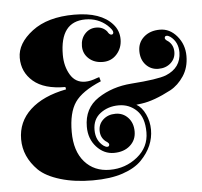

<svg xmlns="http://www.w3.org/2000/svg" viewBox="-51 -742 845 805"><g transform="rotate(-5 372.0 -339.5)"><path d="M426 -631Q388 -665 335 -665Q228 -665 228 -525Q228 -477 249.5 -441Q271 -405 312 -405Q334 -405 362 -416L372 -419L377 -401Q296 -367 266.5 -324Q237 -281 237 -200Q237 -119 277 -73.5Q317 -28 383 -28Q449 -28 499 -68.5Q549 -109 549 -171.5Q549 -234 518 -264Q487 -294 442.5 -294Q398 -294 365.5 -269.5Q333 -245 333 -200Q333 -155 365 -131Q374 -125 380 -125Q389 -125 389 -134Q389 -139 382.5 -144Q376 -149 374 -150Q354 -167 354 -195Q354 -223 374.5 -241.5Q395 -260 426.5 -260Q458 -260 479 -237.5Q500 -215 500 -179Q500 -143 474 -120Q448 -97 406 -97Q364 -97 333 -131Q302 -165 302 -216Q302 -294 362.5 -334Q423 -374 503 -380Q615 -388 651 -402Q715 -428 716 -493Q716 -537 684 -561Q675 -567 669 -567Q660 -567 660 -558Q660 -553 666.5 -548Q673 -543 675 -542Q695 -525 695 -497Q695 -469 674.5 -450.5Q654 -432 622.5 -432Q591 -432 570 -454.5Q549 -477 549 -513Q549 -549 575 -572Q601 -595 642.5 -595Q684 -595 714 -559.5Q744 -524 744 -475.5Q744 -427 720.5 -391.5Q697 -356 664 -338Q592 -300 540 -293L517 -290Q540 -277 554.5 -246Q569 -215 569 -180.5Q569 -146 555.5 -114.5Q542 -83 514 -54Q486 -25 434.5 -7.5Q383 10 307.5 10Q232 10 172 -8Q112 -26 81 -56Q23 -114 23 -187.5Q23 -261 77 -311Q131 -361 229 -380L227 -390Q138 -390 92.5 -429Q47 -468 47 -528.5Q47 -589 112.5 -639Q178 -689 290 -689Q402 -689 451 -633Q475 -606 475 -569.5Q475 -533 452 -507Q429 -481 393 -481Q357 -481 334 -502Q311 -523 311 -554.5Q311 -586 330 -606.5Q349 -627 377 -627Q405 -627 422 -607Q430 -592 438.5 -592Q447 -592 447 -601.5Q447 -611 426 -631Z"/></g></svg>

Font: Elsie Black
Style: Regular
Weight: 900
Designer: Alejandro Inler
Foundry: Alejandro Inler
Version: 1.002